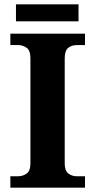

<svg xmlns="http://www.w3.org/2000/svg" viewBox="-20 -870 441 890"><path d="M28 0V-53H64Q86 -53 103.5 -65.5Q121 -78 121 -111V-600Q121 -636 103.5 -648.5Q86 -661 64 -661H28V-714H374V-661H336Q312 -661 296 -648Q280 -635 280 -599V-112Q280 -79 296.5 -66Q313 -53 336 -53H374V0ZM54 -771V-850H344V-771Z"/></svg>

Font: Noto Serif Sinhala
Style: Bold
Weight: 700
Designer: Jelle Bosma - Monotype Design Team
Foundry: Monotype Imaging Inc.
Version: Version 2.007; ttfautohint (v1.8.4.7-5d5b)